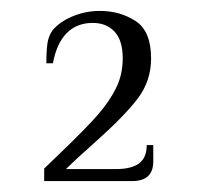

<svg xmlns="http://www.w3.org/2000/svg" viewBox="-20 -709 361 352"><path d="M61 -400 88 -426Q136 -472 158 -497Q180 -522 192.5 -547Q205 -572 205 -602Q205 -635 190 -651Q175 -667 150 -667Q121 -667 102.5 -648.5Q84 -630 77 -593H65Q65 -616 67 -629.5Q69 -643 76 -653Q89 -669 113 -679Q137 -689 163 -689Q200 -689 228.5 -670.5Q257 -652 257 -602Q257 -561 233 -529Q209 -497 154 -448Q120 -418 101 -399H192Q221 -399 235 -409.5Q249 -420 249 -443H261V-413Q261 -377 222 -377H61Z"/></svg>

Font: Philosopher
Style: Regular
Weight: 400
Designer: Jovanny Lemonad
Foundry: Jovanny Lemonad
Version: Version 2.000